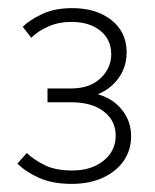

<svg xmlns="http://www.w3.org/2000/svg" viewBox="-20 -726 382 473"><path d="M157 -273Q110 -273 77 -287.5Q44 -302 23 -323L46 -349Q64 -332 90.5 -319Q117 -306 158 -306Q205 -306 235 -330Q265 -354 265 -392Q265 -429 235.5 -451.5Q206 -474 156 -474H97V-508H154Q201 -508 227.5 -533Q254 -558 254 -592Q254 -629 227 -650.5Q200 -672 156 -672Q124 -672 98.5 -660.5Q73 -649 57 -633L36 -660Q53 -677 84 -691.5Q115 -706 158 -706Q217 -706 254.5 -676.5Q292 -647 292 -597Q292 -549 256.5 -516Q221 -483 157 -483V-502Q230 -502 266.5 -470Q303 -438 303 -390Q303 -356 284.5 -329.5Q266 -303 233 -288Q200 -273 157 -273Z"/></svg>

Font: SUSE Thin ExtraLight
Style: Regular
Weight: 250
Version: Version 1.000